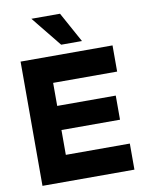

<svg xmlns="http://www.w3.org/2000/svg" viewBox="-93 -924 753 990"><g transform="rotate(-10 283.0 -429.0)"><path d="M141.2 -858.3 269.3 -700H378.2L291.1 -858.3ZM529.4 -650.5H48V0H529.4V-136.5H194.3V-266.5H500.9V-392.7H194.3V-513.4H529.4Z"/></g></svg>

Font: Overused Grotesk Light
Style: Regular
Weight: 300
Designer: RandomMaerks
Version: Version 0.005